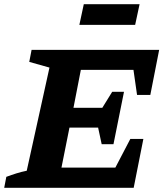

<svg xmlns="http://www.w3.org/2000/svg" viewBox="-48 -892 776 912"><path d="M-28 0 -18 -52Q6 -61 30 -68.5Q54 -76 79 -81L187 -571L91 -598L102 -655H708L666 -441H603L586 -560H336L301 -380H438L485 -456H541L491 -207H435L418 -286H282L244 -96H500L571 -232H633L587 0ZM329 -774 350 -872H615L594 -774Z"/></svg>

Font: Piazzolla SC
Style: Bold Italic
Weight: 700
Italic angle: -11.3°
Designer: Juan Pablo del Peral
Foundry: Huerta Tipografica
Version: Version 1.330